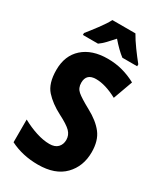

<svg xmlns="http://www.w3.org/2000/svg" viewBox="-230 -1017 945 1112"><g transform="rotate(30 242.5 -460.5)"><path d="M456 -208Q456 -285 420 -331.5Q384 -378 315 -415Q249 -451 225.5 -471.5Q202 -492 202 -527Q202 -588 267 -588Q329 -588 409 -545L456 -675Q414 -698 367 -711Q320 -724 267 -724Q162 -724 101 -669.5Q40 -615 40 -519Q40 -429 80.5 -384Q121 -339 187 -305Q248 -274 270.5 -251Q293 -228 293 -196Q293 -166 274.5 -146.5Q256 -127 219 -127Q178 -127 130 -142.5Q82 -158 35 -184V-32Q118 10 221 10Q336 10 396 -51.5Q456 -113 456 -208ZM331 -931H177Q161 -900 128 -856Q95 -812 72 -784V-771H173Q193 -785 212 -805Q231 -825 254 -851Q299 -799 336 -771H435V-784Q409 -816 379.5 -856.5Q350 -897 331 -931Z"/></g></svg>

Font: Noto Sans Display SemiCondensed Extra
Style: Regular
Weight: 800
Width: 4
Designer: Monotype Design Team
Foundry: Monotype Imaging Inc.
Version: Version 1.900